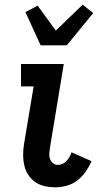

<svg xmlns="http://www.w3.org/2000/svg" viewBox="-20 -794 419 822"><path d="M217 8Q194 8 171.5 3Q149 -2 131 -14.5Q113 -27 101 -45.5Q89 -64 84 -86Q79 -108 79 -131Q79 -154 83 -178L124 -424H70V-520H253L194 -162Q192 -150 191 -137.5Q190 -125 194 -114Q198 -103 206.5 -95.5Q215 -88 227 -88Q237 -88 247.5 -92.5Q258 -97 265 -105Q272 -113 277.5 -122.5Q283 -132 286 -142L372 -104Q362 -81 347 -59.5Q332 -38 311.5 -22Q291 -6 266 1Q241 8 217 8ZM154 -600 89 -742 141 -770 219 -663 334 -774 379 -738 266 -600Z"/></svg>

Font: Iosevka Custom
Style: Bold Italic
Weight: 700
Italic angle: -9°
Designer: Belleve Invis
Foundry: Belleve Invis
Version: Version 30.3.1; ttfautohint (v1.8.3)